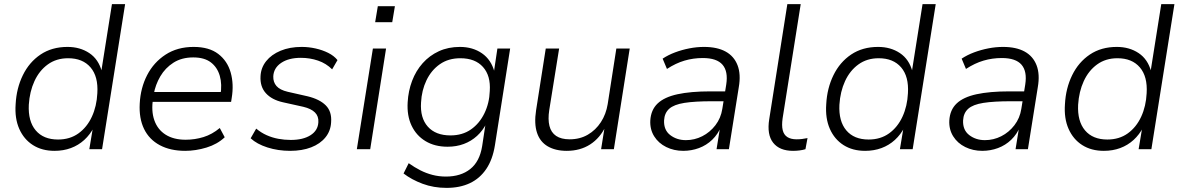

<svg xmlns="http://www.w3.org/2000/svg" viewBox="-20 -725 5742 933"><path d="M245 8Q184 8 140 -20Q96 -48 73.5 -99Q51 -150 56 -219Q60 -296 91 -359.5Q122 -423 177 -460Q232 -497 308 -497Q369 -497 414 -467Q459 -437 475 -377H472L524 -705H588L476 0H414L432 -108H437Q418 -71 389.5 -45Q361 -19 324.5 -5.5Q288 8 245 8ZM262 -47Q320 -47 361.5 -77Q403 -107 426.5 -158Q450 -209 453 -272Q458 -353 420 -397.5Q382 -442 311 -442Q254 -442 212.5 -412Q171 -382 147.5 -331Q124 -280 120 -216Q116 -136 153.5 -91.5Q191 -47 262 -47Z M880 8Q808 8 756.5 -19.5Q705 -47 680 -98.5Q655 -150 659 -222Q663 -298 695 -360Q727 -422 784.5 -459.5Q842 -497 921 -497Q996 -497 1040.5 -463Q1085 -429 1101 -372.5Q1117 -316 1106 -249L1103 -230H704L712 -278H1073L1051 -262Q1060 -315 1048 -356.5Q1036 -398 1004.5 -422Q973 -446 919 -446Q863 -446 823 -420.5Q783 -395 759 -354Q735 -313 727 -267L724 -247Q714 -186 730 -140.5Q746 -95 785 -70.5Q824 -46 882 -46Q927 -46 969 -59Q1011 -72 1048 -103L1072 -58Q1036 -24 983.5 -8Q931 8 880 8Z M1390 8Q1331 8 1279.5 -8.5Q1228 -25 1198 -53L1225 -100Q1249 -80 1276 -68Q1303 -56 1332.5 -50.5Q1362 -45 1393 -45Q1453 -45 1489 -68Q1525 -91 1527 -131Q1529 -160 1510.5 -178.5Q1492 -197 1454 -206L1355 -228Q1301 -240 1272 -272Q1243 -304 1246 -355Q1248 -396 1273.5 -428Q1299 -460 1343.5 -478.5Q1388 -497 1446 -497Q1480 -497 1513.5 -489.5Q1547 -482 1575 -468Q1603 -454 1620 -433L1594 -388Q1565 -417 1525.5 -430.5Q1486 -444 1442 -444Q1383 -444 1346.5 -419.5Q1310 -395 1308 -354Q1307 -326 1323.5 -307Q1340 -288 1378 -279L1475 -257Q1533 -243 1563 -213Q1593 -183 1589 -131Q1587 -89 1561.5 -57.5Q1536 -26 1492 -9Q1448 8 1390 8Z M1803 -617 1816 -695H1899L1886 -617ZM1714 0 1792 -489H1856L1779 0Z M2150 188Q2087 188 2033.5 168Q1980 148 1941 118L1966 68Q1994 88 2022.5 102.5Q2051 117 2082 125Q2113 133 2147 133Q2219 133 2265 96.5Q2311 60 2323 -15L2340 -127L2344 -126Q2326 -90 2298 -64.5Q2270 -39 2234 -25.5Q2198 -12 2155 -12Q2093 -12 2048 -39Q2003 -66 1980 -114.5Q1957 -163 1961 -228Q1964 -283 1982.5 -332Q2001 -381 2034 -418Q2067 -455 2112.5 -476Q2158 -497 2215 -497Q2277 -497 2322 -466Q2367 -435 2383 -375H2380L2397 -489H2459L2385 -19Q2374 50 2343 96Q2312 142 2263.5 165Q2215 188 2150 188ZM2169 -67Q2227 -67 2268.5 -96Q2310 -125 2334 -174.5Q2358 -224 2360 -283Q2365 -357 2327 -399.5Q2289 -442 2217 -442Q2159 -442 2117.5 -413Q2076 -384 2052.5 -335Q2029 -286 2026 -227Q2021 -152 2059 -109.5Q2097 -67 2169 -67Z M2734 8Q2679 8 2641.5 -14Q2604 -36 2589.5 -80Q2575 -124 2585 -189L2632 -489H2697L2649 -190Q2642 -145 2650 -113Q2658 -81 2682.5 -64.5Q2707 -48 2748 -48Q2798 -48 2836.5 -70.5Q2875 -93 2900 -131.5Q2925 -170 2933 -219L2975 -489H3040L2963 0H2901L2919 -113H2924Q2896 -54 2847.5 -23Q2799 8 2734 8Z M3300 8Q3255 8 3217.5 -10.5Q3180 -29 3159 -62.5Q3138 -96 3140 -139Q3143 -191 3175.5 -222Q3208 -253 3272 -267Q3336 -281 3432 -281H3515L3507 -233H3440Q3356 -233 3305.5 -225Q3255 -217 3232 -196.5Q3209 -176 3207 -140Q3205 -93 3237 -68.5Q3269 -44 3313 -44Q3355 -44 3392.5 -63Q3430 -82 3456.5 -116.5Q3483 -151 3490 -196L3509 -314Q3519 -378 3491 -410.5Q3463 -443 3395 -443Q3349 -443 3306.5 -430.5Q3264 -418 3221 -390L3200 -440Q3227 -458 3260.5 -470.5Q3294 -483 3330 -490Q3366 -497 3401 -497Q3465 -497 3506 -474.5Q3547 -452 3564 -408Q3581 -364 3570 -301L3522 0H3462L3480 -112H3485Q3469 -73 3441 -46Q3413 -19 3376.5 -5.5Q3340 8 3300 8Z M3834 8Q3768 8 3737 -31.5Q3706 -71 3718 -146L3806 -705H3871L3783 -150Q3778 -115 3783.5 -92.5Q3789 -70 3806 -59Q3823 -48 3851 -48Q3864 -48 3877 -49.5Q3890 -51 3904 -54L3894 0Q3881 4 3865.5 6Q3850 8 3834 8Z M4184 8Q4123 8 4079 -20Q4035 -48 4012.5 -99Q3990 -150 3995 -219Q3999 -296 4030 -359.5Q4061 -423 4116 -460Q4171 -497 4247 -497Q4308 -497 4353 -467Q4398 -437 4414 -377H4411L4463 -705H4527L4415 0H4353L4371 -108H4376Q4357 -71 4328.5 -45Q4300 -19 4263.5 -5.5Q4227 8 4184 8ZM4201 -47Q4259 -47 4300.5 -77Q4342 -107 4365.5 -158Q4389 -209 4392 -272Q4397 -353 4359 -397.5Q4321 -442 4250 -442Q4193 -442 4151.5 -412Q4110 -382 4086.5 -331Q4063 -280 4059 -216Q4055 -136 4092.5 -91.5Q4130 -47 4201 -47Z M4753 8Q4708 8 4670.5 -10.5Q4633 -29 4612 -62.5Q4591 -96 4593 -139Q4596 -191 4628.5 -222Q4661 -253 4725 -267Q4789 -281 4885 -281H4968L4960 -233H4893Q4809 -233 4758.5 -225Q4708 -217 4685 -196.5Q4662 -176 4660 -140Q4658 -93 4690 -68.5Q4722 -44 4766 -44Q4808 -44 4845.5 -63Q4883 -82 4909.5 -116.5Q4936 -151 4943 -196L4962 -314Q4972 -378 4944 -410.5Q4916 -443 4848 -443Q4802 -443 4759.5 -430.5Q4717 -418 4674 -390L4653 -440Q4680 -458 4713.5 -470.5Q4747 -483 4783 -490Q4819 -497 4854 -497Q4918 -497 4959 -474.5Q5000 -452 5017 -408Q5034 -364 5023 -301L4975 0H4915L4933 -112H4938Q4922 -73 4894 -46Q4866 -19 4829.5 -5.5Q4793 8 4753 8Z M5344 8Q5283 8 5239 -20Q5195 -48 5172.5 -99Q5150 -150 5155 -219Q5159 -296 5190 -359.5Q5221 -423 5276 -460Q5331 -497 5407 -497Q5468 -497 5513 -467Q5558 -437 5574 -377H5571L5623 -705H5687L5575 0H5513L5531 -108H5536Q5517 -71 5488.5 -45Q5460 -19 5423.5 -5.5Q5387 8 5344 8ZM5361 -47Q5419 -47 5460.5 -77Q5502 -107 5525.5 -158Q5549 -209 5552 -272Q5557 -353 5519 -397.5Q5481 -442 5410 -442Q5353 -442 5311.5 -412Q5270 -382 5246.5 -331Q5223 -280 5219 -216Q5215 -136 5252.5 -91.5Q5290 -47 5361 -47Z"/></svg>

Font: Nunito Sans 10pt Light
Style: Italic
Weight: 300
Italic angle: -9°
Designer: Vernon Adams
Foundry: Vernon Adams
Version: Version 3.101;gftools[0.9.27]